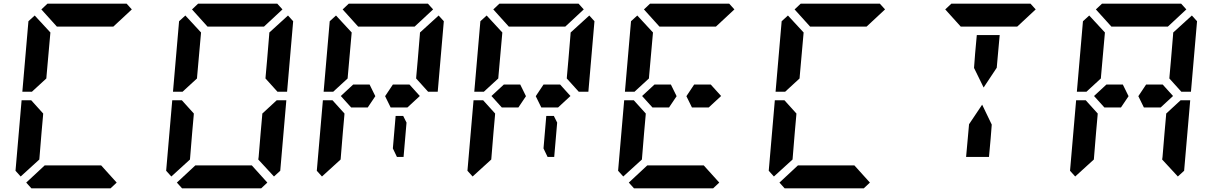

<svg xmlns="http://www.w3.org/2000/svg" viewBox="-20 -1020 6568 1040"><path d="M156 -526 153 -523H101L134 -905L168 -936L253 -844L240 -698L232 -608L231 -595ZM205 -302 193 -156 92 -64 64 -95 97 -477H149L158 -467L214 -405L213 -392ZM204 -969 237 -1000H390H514H666L694 -969L594 -876H587H534H503H379H348H295H288ZM612 -31 579 0H426H302H150L122 -31L222 -124H528Z M972 -526 969 -523H917L950 -905L984 -936L1069 -844L1056 -698L1048 -608L1047 -595ZM1401 -405 1479 -477H1531L1498 -95L1464 -64L1379 -156L1381 -170L1392 -302L1400 -392ZM1021 -302 1009 -156 908 -64 880 -95 913 -477H965L974 -467L1030 -405L1029 -392ZM1020 -969 1053 -1000H1206H1330H1482L1510 -969L1410 -876H1403H1350H1319H1195H1164H1111H1104ZM1428 -31 1395 0H1242H1118H966L938 -31L1038 -124H1344ZM1540 -936 1568 -905 1535 -523H1483L1474 -533L1418 -595L1419 -608L1427 -698L1438 -830L1439 -844Z M2182 -356 2166 -170H2130L2108 -216L2123 -392H2164ZM2198 -562 2254 -500 2187 -438H2127H2096L2066 -499L2108 -562H2138H2152ZM1788 -526 1785 -523H1733L1766 -905L1800 -936L1885 -844L1872 -698L1864 -608L1863 -595ZM1837 -302 1825 -156 1724 -64 1696 -95 1729 -477H1781L1790 -467L1846 -405L1845 -392ZM1836 -969 1869 -1000H2022H2146H2298L2326 -969L2226 -876H2219H2166H2135H2011H1980H1927H1920ZM2356 -936 2384 -905 2351 -523H2299L2290 -533L2234 -595L2235 -608L2243 -698L2254 -830L2255 -844ZM1982 -562 2013 -499 1972 -438H1942H1882L1826 -500L1893 -562H1938H1953Z M2998 -356 2982 -170H2946L2924 -216L2939 -392H2980ZM3014 -562 3070 -500 3003 -438H2943H2912L2882 -499L2924 -562H2954H2968ZM2604 -526 2601 -523H2549L2582 -905L2616 -936L2701 -844L2688 -698L2680 -608L2679 -595ZM2653 -302 2641 -156 2540 -64 2512 -95 2545 -477H2597L2606 -467L2662 -405L2661 -392ZM2652 -969 2685 -1000H2838H2962H3114L3142 -969L3042 -876H3035H2982H2951H2827H2796H2743H2736ZM3172 -936 3200 -905 3167 -523H3115L3106 -533L3050 -595L3051 -608L3059 -698L3070 -830L3071 -844ZM2798 -562 2829 -499 2788 -438H2758H2698L2642 -500L2709 -562H2754H2769Z M3830 -562 3886 -500 3819 -438H3759H3728L3698 -499L3740 -562H3770H3784ZM3420 -526 3417 -523H3365L3398 -905L3432 -936L3517 -844L3504 -698L3496 -608L3495 -595ZM3469 -302 3457 -156 3356 -64 3328 -95 3361 -477H3413L3422 -467L3478 -405L3477 -392ZM3468 -969 3501 -1000H3654H3778H3930L3958 -969L3858 -876H3851H3798H3767H3643H3612H3559H3552ZM3876 -31 3843 0H3690H3566H3414L3386 -31L3486 -124H3792ZM3614 -562 3645 -499 3604 -438H3574H3514L3458 -500L3525 -562H3570H3585Z M4236 -526 4233 -523H4181L4214 -905L4248 -936L4333 -844L4320 -698L4312 -608L4311 -595ZM4285 -302 4273 -156 4172 -64 4144 -95 4177 -477H4229L4238 -467L4294 -405L4293 -392ZM4284 -969 4317 -1000H4470H4594H4746L4774 -969L4674 -876H4667H4614H4583H4459H4428H4375H4368ZM4692 -31 4659 0H4506H4382H4230L4202 -31L4302 -124H4608Z M5262 -731 5271 -830H5395L5386 -731L5379 -653L5308 -546L5256 -652ZM5100 -969 5133 -1000H5286H5410H5562L5590 -969L5490 -876H5483H5430H5399H5275H5244H5191H5184ZM5346 -269 5337 -170H5213L5222 -269L5229 -347L5300 -453L5352 -345Z M6278 -562 6334 -500 6267 -438H6207H6176L6146 -499L6188 -562H6218H6232ZM5868 -526 5865 -523H5813L5846 -905L5880 -936L5965 -844L5952 -698L5944 -608L5943 -595ZM6297 -405 6375 -477H6427L6394 -95L6360 -64L6275 -156L6277 -170L6288 -302L6296 -392ZM5917 -302 5905 -156 5804 -64 5776 -95 5809 -477H5861L5870 -467L5926 -405L5925 -392ZM5916 -969 5949 -1000H6102H6226H6378L6406 -969L6306 -876H6299H6246H6215H6091H6060H6007H6000ZM6436 -936 6464 -905 6431 -523H6379L6370 -533L6314 -595L6315 -608L6323 -698L6334 -830L6335 -844ZM6062 -562 6093 -499 6052 -438H6022H5962L5906 -500L5973 -562H6018H6033Z"/></svg>

Font: DSEG14 Classic Mini
Style: Bold Italic
Weight: 700
Italic angle: -5°
Designer: Keshikan(Twitter:@keshinomi_88pro)
Version: Version 0.46